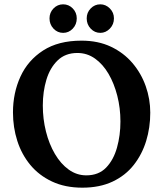

<svg xmlns="http://www.w3.org/2000/svg" viewBox="-20 -858 755 888"><path d="M357 -670Q434 -670 493 -642Q552 -614 592.5 -566.5Q633 -519 654 -459.5Q675 -400 675 -337Q675 -268 656 -206Q637 -144 598.5 -95Q560 -46 500.5 -18Q441 10 361 10Q281 10 220.5 -18.5Q160 -47 120 -95.5Q80 -144 60 -206.5Q40 -269 40 -338Q40 -428 74.5 -503.5Q109 -579 179.5 -624.5Q250 -670 357 -670ZM537 -296Q537 -358 522.5 -415Q508 -472 482 -516.5Q456 -561 419.5 -587Q383 -613 338 -613Q282 -613 246.5 -578.5Q211 -544 194.5 -489Q178 -434 178 -370Q178 -308 192.5 -250Q207 -192 234 -146Q261 -100 298 -73.5Q335 -47 379 -47Q436 -47 470.5 -82.5Q505 -118 521 -175Q537 -232 537 -296ZM272 -706Q246 -706 227.5 -725.5Q209 -745 209 -773Q209 -800 227.5 -819Q246 -838 272 -838Q298 -838 316.5 -819Q335 -800 335 -773Q335 -745 316.5 -725.5Q298 -706 272 -706ZM444 -706Q418 -706 399.5 -725.5Q381 -745 381 -773Q381 -800 399.5 -819Q418 -838 444 -838Q469 -838 488 -819Q507 -800 507 -773Q507 -745 488 -725.5Q469 -706 444 -706Z"/></svg>

Font: Alkalami
Style: Regular
Weight: 400
Designer: Becca Hirsbrunner Spalinger
Foundry: SIL International
Version: Version 2.000